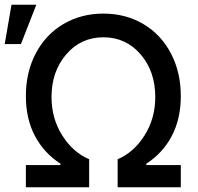

<svg xmlns="http://www.w3.org/2000/svg" viewBox="-39 -795 842 815"><path d="M70.8 0V-94.2H217.8V-100.1Q147.9 -145 109.4 -217.8Q70.8 -290.5 70.8 -387.2Q70.8 -488.3 112.8 -568.4Q154.8 -648.4 230 -692.9Q305.2 -737.3 399.9 -737.3Q494.6 -737.3 569.6 -692.9Q644.5 -648.4 686.5 -568.4Q728.5 -488.3 728.5 -387.2Q728.5 -290.5 690.2 -217.8Q651.9 -145 582 -100.1V-94.2H728.5V0H460.4V-119.1Q528.8 -147.9 574.5 -220Q620.1 -292 620.1 -383.3Q620.1 -491.7 557.9 -564.2Q495.6 -636.7 399.9 -636.7Q304.2 -636.7 241.9 -564Q179.7 -491.2 179.7 -383.3Q179.7 -292 225.3 -220Q271 -147.9 339.4 -119.1V0ZM-19 -607.9 9.8 -774.9H115.2L49.8 -607.9Z"/></svg>

Font: Karasuma Gothic
Style: Regular
Weight: 500
Designer: Rasmus Andersson / Ryoko Nishizuka
Foundry: Genbu
Version: Version 1.00